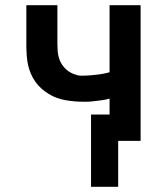

<svg xmlns="http://www.w3.org/2000/svg" viewBox="-20 -540 640 736"><path d="M433 176H329V-101H400V-162Q393 -160 386 -158.5Q379 -157 371.5 -156Q364 -155 356 -154Q348 -153 339.5 -152Q331 -151 324 -150.5Q317 -150 313 -150H300Q283 -150 265.5 -151.5Q248 -153 231 -156Q214 -159 197.5 -165Q181 -171 166.5 -180Q152 -189 139 -200.5Q126 -212 116 -226Q106 -240 99 -256Q92 -272 88 -289Q84 -306 82.5 -326.5Q81 -347 81 -358V-520H200V-373Q200 -359 201 -345Q202 -331 206 -317.5Q210 -304 218 -292Q226 -280 237 -271Q248 -262 263.5 -256Q279 -250 289 -250H300Q307 -250 314.5 -250.5Q322 -251 329.5 -251.5Q337 -252 344.5 -253Q352 -254 361 -255Q370 -256 376.5 -257.5Q383 -259 388 -260L400 -263V-520H519V0H433Z"/></svg>

Font: R Plex Mono
Style: Bold
Weight: 700
Monospace: yes
Designer: Belleve Invis
Foundry: Belleve Invis
Version: Version 31.8.0